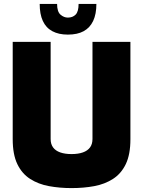

<svg xmlns="http://www.w3.org/2000/svg" viewBox="-20 -957 732 982"><path d="M346 5Q285 5 230.5 -5Q176 -15 134 -42Q92 -69 68.5 -118Q45 -167 45 -245V-743H239V-246Q239 -220 251.5 -203Q264 -186 288 -177.5Q312 -169 346 -169Q380 -169 404 -177.5Q428 -186 440.5 -203Q453 -220 453 -246V-743H647V-245Q647 -167 623.5 -118Q600 -69 558 -42Q516 -15 462 -5Q408 5 346 5ZM327 -780Q280 -780 247.5 -797.5Q215 -815 199 -850Q183 -885 183 -937H272Q272 -897 289.5 -882Q307 -867 327 -867Q352 -867 367 -882.5Q382 -898 382 -937H473Q473 -885 456.5 -850Q440 -815 408 -797.5Q376 -780 327 -780Z"/></svg>

Font: Exo Thin Black
Style: Regular
Weight: 900
Version: Version 2.000